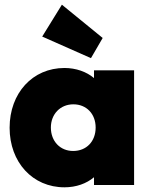

<svg xmlns="http://www.w3.org/2000/svg" viewBox="-20 -789 643 819"><path d="M255 10C305 10 349 -6 381 -33V0H552V-489H381V-456C349 -483 304 -499 255 -499C119 -499 21 -392 21 -244C21 -97 119 10 255 10ZM160 -633 368 -541 418 -627 244 -769ZM197 -245C197 -302 237 -344 293 -344C349 -344 388 -303 388 -245C388 -186 349 -145 292 -145C237 -145 197 -186 197 -245Z"/></svg>

Font: MV Cash ExtraBold
Style: Regular
Weight: 800
Designer: Rodrigo Fuenzalida
Foundry: fragTYPE
Version: Version 1.100;Glyphs 3.1.2 (3151)